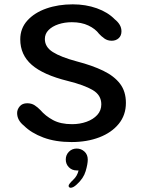

<svg xmlns="http://www.w3.org/2000/svg" viewBox="-20 -645 659 886"><path d="M310.5 10.5Q235.5 10.5 179.8 -10.5Q124 -31.5 90.5 -65Q59 -90 59 -123.5Q59 -140 71 -154.2Q83 -168.5 105.5 -168.5Q125.5 -168.5 139.8 -159.2Q154 -150 166.5 -137Q189.5 -110 224.5 -91Q259.5 -72 312.5 -72Q348.5 -72 379.2 -83Q410 -94 428.8 -114.5Q447.5 -135 447.5 -163.5Q447.5 -206 408.2 -229.2Q369 -252.5 292.5 -271.5Q179.5 -299.5 126.5 -345.8Q73.5 -392 73.5 -463.5Q73.5 -514 106.2 -550.2Q139 -586.5 194 -605.8Q249 -625 316 -625Q375.5 -625 426.8 -606.8Q478 -588.5 510 -555.5Q524 -544.5 532.2 -530.8Q540.5 -517 540.5 -500.5Q540.5 -480.5 527.8 -468.8Q515 -457 495.5 -457Q476 -457 461.5 -467.5Q447 -478 437 -489Q420 -512 388 -527.2Q356 -542.5 311.5 -542.5Q278 -542.5 249.5 -533Q221 -523.5 204 -506.2Q187 -489 187 -465Q187 -428 223.8 -404.8Q260.5 -381.5 335 -361.5Q406 -343 456.5 -318.5Q507 -294 534 -258.5Q561 -223 561 -170Q561 -114 528 -73.5Q495 -33 438.2 -11.2Q381.5 10.5 310.5 10.5ZM334 40.5Q354.5 40.5 369.8 54.5Q385 68.5 385 91.5Q385 112 375.2 145Q365.5 178 334.5 206Q326 214 318.8 217.8Q311.5 221.5 306 221.5Q301.5 221.5 299 218.5Q296.5 215.5 296.5 213Q296.5 208.5 302 201.5Q307.5 194.5 317 185.5Q327 176.5 333.5 165Q340 153.5 342.5 141.5Q341 141.5 338.5 141.5Q336 141.5 334 141.5Q312.5 141.5 298 127Q283.5 112.5 283.5 91Q283.5 70 298 55.2Q312.5 40.5 334 40.5Z"/></svg>

Font: Sono Monospace Medium
Style: Regular
Weight: 500
Designer: Tyler Finck
Foundry: Tyler Finck
Version: Version 2.112